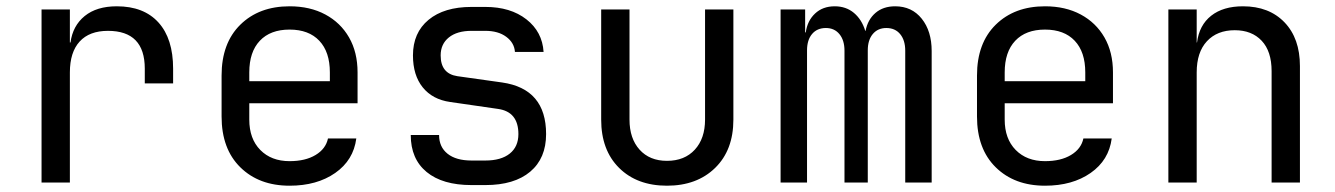

<svg xmlns="http://www.w3.org/2000/svg" viewBox="-20 -580 4240 610"><path d="M112 0V-550H202V-445H204Q211 -498 249 -529Q287 -560 351 -560Q437 -560 483.5 -508.5Q530 -457 530 -362V-315H440V-362Q440 -482 323 -482Q264 -482 233 -448Q202 -414 202 -350V0Z M900 10Q803 10 743.5 -48.5Q684 -107 684 -210V-340Q684 -443 743.5 -501.5Q803 -560 900 -560Q965 -560 1013.5 -534Q1062 -508 1089 -461Q1116 -414 1116 -350V-252H772V-200Q772 -139 807 -103.5Q842 -68 900 -68Q950 -68 982.5 -87.5Q1015 -107 1022 -140H1112Q1103 -71 1045 -30.5Q987 10 900 10ZM772 -322H1028V-350Q1028 -415 994.5 -450.5Q961 -486 900 -486Q839 -486 805.5 -450.5Q772 -415 772 -350Z M1478 8Q1386 8 1335.5 -33.5Q1285 -75 1285 -151H1375Q1375 -113 1402 -91.5Q1429 -70 1478 -70H1522Q1572 -70 1599.5 -92Q1627 -114 1627 -154Q1627 -225 1562 -234L1410 -256Q1354 -264 1323 -302.5Q1292 -341 1292 -404Q1292 -476 1341.5 -517Q1391 -558 1478 -558H1522Q1602 -558 1652.5 -518.5Q1703 -479 1707 -415H1616Q1614 -444 1588.5 -463Q1563 -482 1522 -482H1478Q1432 -482 1406 -461Q1380 -440 1380 -404Q1380 -346 1433 -338L1575 -318Q1715 -298 1715 -154Q1715 -77 1664.5 -34.5Q1614 8 1522 8Z M2099 10Q2004 10 1947 -46.5Q1890 -103 1890 -200V-550H1980V-200Q1980 -140 2012 -104.5Q2044 -69 2099 -69Q2155 -69 2187.5 -104.5Q2220 -140 2220 -200V-550H2310V-200Q2310 -103 2252 -46.5Q2194 10 2099 10Z M2460 0V-550H2538V-477H2540Q2545 -514 2569.5 -537Q2594 -560 2632 -560Q2668 -560 2693 -539Q2718 -518 2729 -482H2730Q2737 -518 2761.5 -539Q2786 -560 2824 -560Q2877 -560 2908.5 -520.5Q2940 -481 2940 -418V0H2856V-419Q2856 -452 2840 -471.5Q2824 -491 2796 -491Q2769 -491 2753 -472Q2737 -453 2737 -420V0H2663V-419Q2663 -452 2647 -471.5Q2631 -491 2604 -491Q2576 -491 2560 -472Q2544 -453 2544 -420V0Z M3300 10Q3203 10 3143.5 -48.5Q3084 -107 3084 -210V-340Q3084 -443 3143.5 -501.5Q3203 -560 3300 -560Q3365 -560 3413.5 -534Q3462 -508 3489 -461Q3516 -414 3516 -350V-252H3172V-200Q3172 -139 3207 -103.5Q3242 -68 3300 -68Q3350 -68 3382.5 -87.5Q3415 -107 3422 -140H3512Q3503 -71 3445 -30.5Q3387 10 3300 10ZM3172 -322H3428V-350Q3428 -415 3394.5 -450.5Q3361 -486 3300 -486Q3239 -486 3205.5 -450.5Q3172 -415 3172 -350Z M3692 0V-550H3782V-445H3783Q3790 -500 3828 -530Q3866 -560 3929 -560Q4012 -560 4061 -509Q4110 -458 4110 -370V0H4020V-354Q4020 -417 3988.5 -450.5Q3957 -484 3903 -484Q3847 -484 3814.5 -449Q3782 -414 3782 -350V0Z"/></svg>

Font: JetBrainsMono Nerd Font Mono
Style: Regular
Weight: 400
Monospace: yes
Designer: Philipp Nurullin, Konstantin Bulenkov
Foundry: JetBrains
Version: Version 2.304; ttfautohint (v1.8.4.7-5d5b);Nerd Fonts 2.3.0